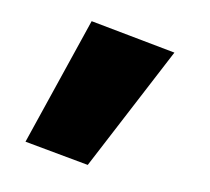

<svg xmlns="http://www.w3.org/2000/svg" viewBox="-45 -159 418 382"><g transform="rotate(10 164.0 31.5)"><path d="M112 -110 285 -77 154 173 24 149Z"/></g></svg>

Font: Jost* Heavy
Style: Regular
Weight: 800
Version: Version 3.7